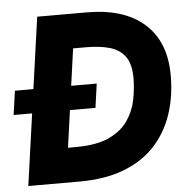

<svg xmlns="http://www.w3.org/2000/svg" viewBox="-62 -747 780 797"><g transform="rotate(-5 328.5 -348.5)"><path d="M24 0 122 -697H328Q484 -697 568.5 -621.5Q653 -546 653 -406Q653 -318 628 -244Q603 -170 552 -115Q501 -60 422.5 -30Q344 0 237 0ZM202 -144H234Q321 -144 373.5 -168.5Q426 -193 453 -233Q480 -273 489 -319.5Q498 -366 498 -409Q498 -467 475.5 -498Q453 -529 412 -541Q371 -553 313 -553H259ZM-11 -299 3 -399H344L330 -299Z"/></g></svg>

Font: Hanken Grotesk Black
Style: Italic
Weight: 900
Italic angle: -8°
Designer: Alfredo Marco Pradil
Foundry: Hanken Design Co.
Version: Version 3.013